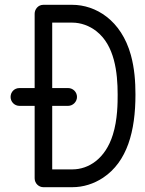

<svg xmlns="http://www.w3.org/2000/svg" viewBox="-20 -774 604 798"><path d="M280 -754H160C138 -754 124 -735 124 -717V-408H61C40 -408 24 -392 24 -371C24 -351 40 -334 61 -334H124V-33C124 -11 142 4 160 4H276C278 4 280 4 281 4C326 4 370 -10 408 -35C509 -102 543 -229 543 -381C543 -435 539 -490 524 -545C484 -690 378 -754 280 -754ZM263 -408H197V-680H280C316 -680 352 -667 381 -644C456 -585 469 -474 469 -381C469 -348 469 -277 449 -214C418 -114 348 -70 281 -70C280 -70 277 -70 277 -70H197V-334H263C283 -334 300 -351 300 -371C300 -392 283 -408 263 -408Z"/></svg>

Font: LS
Style: RegularAlt
Weight: 500
Designer: BSozoo
Foundry: BSozoo
Version: Version 001.000